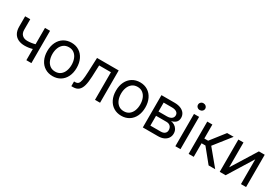

<svg xmlns="http://www.w3.org/2000/svg" viewBox="60 -1724 3948 2730"><g transform="rotate(30 2034.5 -359.0)"><path d="M477.5 0H394.5V-184.1Q334 -166 267.6 -166Q206.5 -166 161.4 -188Q116.2 -210 91.8 -253.7Q67.4 -297.4 67.4 -361.3V-532.2H151.4V-361.3Q151.4 -303.2 183.3 -273.7Q215.3 -244.1 267.6 -244.1Q331.5 -244.1 394.5 -262.2V-530.3H477.5Z M586.9 -262.7Q586.9 -344.2 617.2 -406.5Q647.5 -468.8 702.4 -502.9Q757.3 -537.1 829.1 -537.1Q900.4 -537.1 954.8 -502.9Q1009.3 -468.8 1039.3 -406.5Q1069.3 -344.2 1069.3 -262.7Q1069.3 -181.2 1039.3 -119.1Q1009.3 -57.1 954.8 -23.2Q900.4 10.7 829.1 10.7Q757.3 10.7 702.4 -23.2Q647.5 -57.1 617.2 -119.1Q586.9 -181.2 586.9 -262.7ZM985.4 -262.7Q985.4 -317.4 968 -362.8Q950.7 -408.2 915.5 -435.5Q880.4 -462.9 829.1 -462.9Q776.9 -462.9 741.5 -435.5Q706.1 -408.2 688.5 -362.8Q670.9 -317.4 670.9 -262.7Q670.9 -208 688.5 -162.8Q706.1 -117.7 741.5 -90.6Q776.9 -63.5 829.1 -63.5Q880.4 -63.5 915.5 -90.6Q950.7 -117.7 968 -162.8Q985.4 -208 985.4 -262.7Z M1132.8 -77.1H1151.4Q1184.1 -77.1 1201.4 -95.2Q1218.8 -113.3 1227.3 -159.2Q1235.8 -205.1 1239.3 -295.9L1249 -530.3H1604.5V0H1521.5V-453.1H1328.1L1320.3 -264.6Q1316.4 -172.9 1300.8 -115.7Q1285.2 -58.6 1252 -29.3Q1218.8 0 1161.1 0H1132.8Z M1713.9 -262.7Q1713.9 -344.2 1744.1 -406.5Q1774.4 -468.8 1829.3 -502.9Q1884.3 -537.1 1956.1 -537.1Q2027.3 -537.1 2081.8 -502.9Q2136.2 -468.8 2166.3 -406.5Q2196.3 -344.2 2196.3 -262.7Q2196.3 -181.2 2166.3 -119.1Q2136.2 -57.1 2081.8 -23.2Q2027.3 10.7 1956.1 10.7Q1884.3 10.7 1829.3 -23.2Q1774.4 -57.1 1744.1 -119.1Q1713.9 -181.2 1713.9 -262.7ZM2112.3 -262.7Q2112.3 -317.4 2095 -362.8Q2077.6 -408.2 2042.5 -435.5Q2007.3 -462.9 1956.1 -462.9Q1903.8 -462.9 1868.4 -435.5Q1833 -408.2 1815.4 -362.8Q1797.9 -317.4 1797.9 -262.7Q1797.9 -208 1815.4 -162.8Q1833 -117.7 1868.4 -90.6Q1903.8 -63.5 1956.1 -63.5Q2007.3 -63.5 2042.5 -90.6Q2077.6 -117.7 2095 -162.8Q2112.3 -208 2112.3 -262.7Z M2306.6 -530.3H2523.4Q2580.6 -530.3 2622.8 -512.9Q2665 -495.6 2688 -463.6Q2710.9 -431.6 2710.9 -389.6Q2710.9 -343.3 2683.6 -315.9Q2656.2 -288.6 2608.4 -279.3Q2640.1 -274.4 2668.2 -257.6Q2696.3 -240.7 2713.9 -211.4Q2731.4 -182.1 2731.4 -142.6Q2731.4 -101.6 2710.2 -69.1Q2689 -36.6 2649.4 -18.3Q2609.9 0 2556.6 0H2306.6ZM2645.5 -149.4Q2645.5 -190.4 2621.8 -213.9Q2598.1 -237.3 2556.6 -237.3H2386.7V-76.2H2556.6Q2598.1 -76.2 2621.8 -95.9Q2645.5 -115.7 2645.5 -149.4ZM2627 -382.8Q2627 -416.5 2599.4 -435.3Q2571.8 -454.1 2523.4 -454.1H2386.7V-307.6H2523.4Q2571.8 -307.6 2599.4 -327.6Q2627 -347.7 2627 -382.8Z M2840.8 -530.3H2924.8V0H2840.8ZM2824.2 -673.8Q2824.2 -697.3 2841.3 -713.4Q2858.4 -729.5 2882.8 -729.5Q2907.2 -729.5 2924.8 -713.4Q2942.4 -697.3 2942.4 -673.8Q2942.4 -650.4 2924.8 -634.3Q2907.2 -618.2 2882.8 -618.2Q2858.4 -618.2 2841.3 -634.3Q2824.2 -650.4 2824.2 -673.8Z M3058.6 -530.3H3142.6V-300.8H3205.1L3384.8 -530.3H3492.2L3279.3 -260.7L3495.1 0H3386.7L3206.1 -222.7H3142.6V0H3058.6Z M3906.2 -530.3H4002V0H3918V-407.2L3666 0H3569.3V-530.3H3653.3V-123Z"/></g></svg>

Font: Pretendard GOV
Style: Regular
Weight: 400
Designer: Base glyphs from Inter by Rasmus Andersson; Hangeul glyphs from Noto Sans CJK(Source Han Sans) by Jang Soo-young and Kan
Foundry: Kil Hyung-jin
Version: Version 1.309